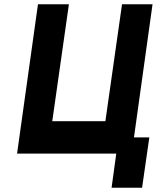

<svg xmlns="http://www.w3.org/2000/svg" viewBox="-20 -720 735 900"><path d="M60 0H525L503 160H646L680 -76H608L695 -700H552L474 -152H225L303 -700H158Z"/></svg>

Font: Unageo
Style: ExtraBold-Italic
Weight: 800
Designer: Richard Sepsi
Foundry: Richard Sepsi
Version: Version 2.000